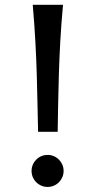

<svg xmlns="http://www.w3.org/2000/svg" viewBox="-20 -757 413 790"><path d="M136.7 -214.8Q135.3 -268.1 134.3 -326.4Q133.3 -384.8 131.3 -449.7Q129.4 -514.6 125.5 -586.2Q121.6 -657.7 114.7 -737.3H239.3Q231.9 -657.7 228 -586.2Q224.1 -514.6 222.2 -449.7Q220.2 -384.8 219.2 -326.4Q218.3 -268.1 217.3 -214.8ZM109.9 -53.7Q109.9 -67.4 115 -79.3Q120.1 -91.3 129.2 -100.3Q138.2 -109.4 150.1 -114.5Q162.1 -119.6 175.8 -119.6Q189.5 -119.6 201.4 -114.5Q213.4 -109.4 222.4 -100.3Q231.4 -91.3 236.6 -79.3Q241.7 -67.4 241.7 -53.7Q241.7 -40 236.6 -28.1Q231.4 -16.1 222.4 -7.1Q213.4 2 201.4 7.1Q189.5 12.2 175.8 12.2Q162.1 12.2 150.1 7.1Q138.2 2 129.2 -7.1Q120.1 -16.1 115 -28.1Q109.9 -40 109.9 -53.7Z"/></svg>

Font: Andika DR AuSIL
Style: Regular
Weight: 400
Designer: Annie Olsen & Victor Gaultney
Foundry: SIL International
Version: Version 0.003